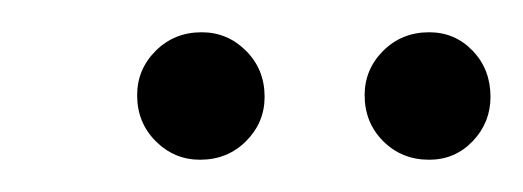

<svg xmlns="http://www.w3.org/2000/svg" viewBox="-20 -680 324 119"><path d="M104 -581Q88 -581 76.5 -592.5Q65 -604 65 -621Q65 -637 76.5 -648.5Q88 -660 105 -660Q121 -660 132.5 -648.5Q144 -637 144 -620Q144 -604 132.5 -592.5Q121 -581 104 -581ZM246 -581Q229 -581 217.5 -592.5Q206 -604 206 -621Q206 -637 217.5 -648.5Q229 -660 246 -660Q262 -660 273 -648.5Q284 -637 284 -620Q284 -604 273 -592.5Q262 -581 246 -581Z"/></svg>

Font: DM Sans 12pt ExtraLight
Style: Italic
Weight: 250
Italic angle: -10°
Version: Version 4.004;gftools[0.9.30]